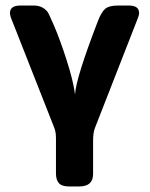

<svg xmlns="http://www.w3.org/2000/svg" viewBox="-20 -478 540 693"><path d="M16 -431Q16 -458 53 -458Q53 -458 102 -458Q133 -458 151 -436Q156 -430 176.5 -382Q197 -334 220.5 -261Q244 -188 251 -137Q253 -193 333 -401Q346 -435 360 -446.5Q374 -458 405 -458H448Q482 -457 482 -431Q482 -423 477 -411L323 -17Q316 0 316 30V150Q316 195 266 195H229Q203 195 192.5 183Q182 171 182 148V20Q182 -3 175 -19L25 -400Q16 -420 16 -431Z"/></svg>

Font: CMU Sans Serif
Style: Bold
Weight: 700
Version: Version 0.7.0